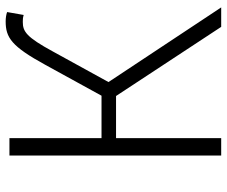

<svg xmlns="http://www.w3.org/2000/svg" viewBox="-80 -702 782 661"><g transform="rotate(-90 310.5 -371.0)"><path d="M106 0H166V-362H311L549 0H616L359 -388L464 -579C514 -671 533 -683 566 -683C573 -683 580 -683 590 -680L600 -737C592 -740 580 -742 568 -742C512 -742 482 -722 418 -605L312 -412H166V-729H106Z"/></g></svg>

Font: Noto Sans CJK SC Light
Style: Regular
Weight: 300
Designer: Ryoko NISHIZUKA 西塚涼子 (kana, bopomofo & ideographs); Paul D. Hunt (Latin, Greek & Cyrillic); Sandoll Communications 산돌커뮤니
Foundry: Adobe
Version: Version 2.004;hotconv 1.0.118;makeotfexe 2.5.65603